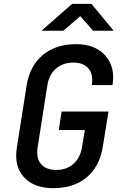

<svg xmlns="http://www.w3.org/2000/svg" viewBox="-20 -970 640 1000"><path d="M258 10Q156 10 104 -48Q52 -106 68 -203L119 -527Q136 -628 203.5 -684Q271 -740 377 -740Q443 -740 489 -713Q535 -686 555.5 -638Q576 -590 566 -527H458Q467 -582 441 -613Q415 -644 362 -644Q308 -644 272 -613Q236 -582 227 -528L176 -203Q167 -148 193 -116.5Q219 -85 273 -85Q327 -85 362.5 -116.5Q398 -148 407 -203L422 -293H286L301 -389H545L515 -203Q498 -102 431 -46Q364 10 258 10ZM196 -810 356 -950H456L572 -810H465L398 -886L310 -810Z"/></svg>

Font: JetBrains Mono NL SemiBold
Style: Italic
Weight: 600
Italic angle: -9°
Monospace: yes
Designer: Philipp Nurullin, Konstantin Bulenkov
Foundry: JetBrains
Version: Version 2.305; ttfautohint (v1.8.4.7-5d5b)